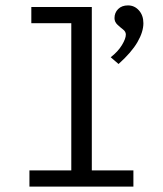

<svg xmlns="http://www.w3.org/2000/svg" viewBox="-20 -691 603 711"><path d="M89 0V-60H244V-605H96V-665H320V-60H474V0ZM419 -454 390 -479Q417 -500 431.5 -524Q446 -548 446 -563Q446 -574 435.5 -582Q425 -590 414.5 -600Q404 -610 404 -624Q404 -644 417.5 -657.5Q431 -671 454 -671Q478 -671 494.5 -652.5Q511 -634 511 -605Q511 -573 489 -535Q467 -497 419 -454Z"/></svg>

Font: Inconsolata SemiExpanded Thin
Style: Regular
Weight: 100
Width: 6
Monospace: yes
Designer: Raph Levien, Cyreal, Brenton Simpson
Foundry: Raph Levien, Cyreal, Google
Version: Version 3.100; ttfautohint (v1.8.4.7-5d5b)